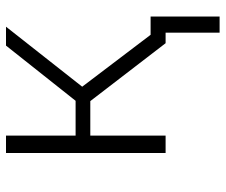

<svg xmlns="http://www.w3.org/2000/svg" viewBox="-76 -496 752 640"><g transform="rotate(-90 300.0 -176.0)"><path d="M110 0V-532H168V-300H284L468 -532H531L331 -278L504 -50H565V180H511V0H476L283 -251H168V0Z"/></g></svg>

Font: Noto Sans Mono Light
Style: Regular
Weight: 300
Designer: Monotype Design Team
Foundry: Monotype Imaging Inc.
Version: Version 2.014; ttfautohint (v1.8.4.7-5d5b)